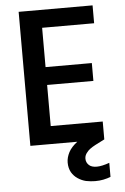

<svg xmlns="http://www.w3.org/2000/svg" viewBox="-60 -739 644 993"><g transform="rotate(-5 262.0 -242.5)"><path d="M189 -398.9H429.2V-306.2H189V-92.8H459V0L410.2 24.9Q377 42.5 366.2 58.1Q353 72.8 353 90.8Q353 111.3 368.2 125Q381.8 137.2 408.2 137.2Q434.1 137.2 474.1 123V195.8Q459.5 202.1 436 207Q417 210.9 393.1 210.9Q371.6 210.9 346.2 206.1Q323.7 200.7 303.2 187Q284.2 174.3 272 153.8Q259.8 131.8 259.8 103Q259.8 77.1 273.9 49.8Q287.1 24.4 318.8 0H75.2V-695.8H459V-603H189Z"/></g></svg>

Font: PoppinsZ Medium
Style: Regular
Weight: 500
Designer: Ninad Kale (Devanagari), Jonny Pinhorn (Latin)
Foundry: Indian Type Foundry
Version: Version 3.002;FEAKit 1.0